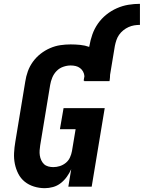

<svg xmlns="http://www.w3.org/2000/svg" viewBox="-20 -975 751 1003"><path d="M214 8Q185 8 157.5 -0.5Q130 -9 109 -26Q88 -43 75.5 -67.5Q63 -92 57.5 -119.5Q52 -147 53.5 -176Q55 -205 60 -234L112 -549Q116 -576 125.5 -602.5Q135 -629 152 -652.5Q169 -676 192 -694Q215 -712 241.5 -723.5Q268 -735 295 -739Q322 -743 349 -743Q374 -743 399 -740.5Q424 -738 446 -730L447 -735Q452 -765 462.5 -795Q473 -825 491.5 -851.5Q510 -878 535.5 -898.5Q561 -919 590.5 -932Q620 -945 650.5 -950Q681 -955 711 -955V-845Q696 -845 681 -842.5Q666 -840 651.5 -833.5Q637 -827 624 -816.5Q611 -806 602 -793Q593 -780 588 -765Q583 -750 580 -735L555 -584Q555 -577 554.5 -570.5Q554 -564 553 -557Q553 -556 552.5 -554Q552 -552 552 -551H420Q420 -551 420 -552Q420 -553 420 -553Q420 -553 420 -553.5Q420 -554 420 -554H417L421 -577Q420 -590 414 -601Q408 -612 398 -619.5Q388 -627 375.5 -630Q363 -633 349 -633Q330 -633 310 -626Q290 -619 275.5 -604Q261 -589 253 -569.5Q245 -550 242 -531L190 -216Q188 -203 187 -189.5Q186 -176 188 -163Q190 -150 195.5 -138Q201 -126 210 -117.5Q219 -109 232 -105.5Q245 -102 258 -102Q276 -102 293 -107.5Q310 -113 324 -124.5Q338 -136 345.5 -152.5Q353 -169 356 -186L375 -300H293L312 -410H527L459 0H337L352 -91Q343 -71 329.5 -52Q316 -33 297.5 -18.5Q279 -4 257 2Q235 8 214 8Z"/></svg>

Font: Iosevka Curly Slab XBdExObl
Style: Regular
Weight: 800
Width: 7
Italic angle: -9°
Monospace: yes
Designer: Belleve Invis
Foundry: Belleve Invis
Version: Version 11.1.0; ttfautohint (v1.8.3)